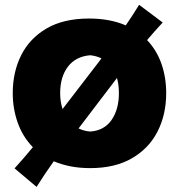

<svg xmlns="http://www.w3.org/2000/svg" viewBox="-20 -666 725 779"><path d="M128.4 92.3 39.1 17.1Q59.1 -4.9 77.6 -26.4Q96.2 -47.9 113.3 -68.8Q71.8 -111.3 51.8 -168.5Q31.7 -225.6 31.7 -288.1Q31.7 -374 66.2 -442.4Q100.6 -510.7 169.4 -550.8Q238.3 -590.8 341.3 -590.8Q384.8 -590.8 421.9 -583.7Q459 -576.7 490.2 -563Q503.9 -583.5 517.6 -604Q531.2 -624.5 544.4 -646.5L640.1 -574.7Q607.4 -539.6 576.7 -503.4Q615.7 -462.4 635 -407.2Q654.3 -352.1 654.3 -288.1Q654.3 -200.7 618.9 -131.8Q583.5 -63 514.6 -23.4Q445.8 16.1 346.2 16.1Q302.7 16.1 265.9 8.8Q229 1.5 198.2 -11.7Q180.2 13.7 162.8 39.3Q145.5 64.9 128.4 92.3ZM224.1 -288.1Q224.1 -253.4 233.9 -223.6L381.8 -416Q387.2 -422.9 391.6 -429.2Q371.6 -439 346.2 -441.9Q287.1 -437 255.6 -395.5Q224.1 -354 224.1 -288.1ZM346.2 -132.3Q402.8 -136.2 432.6 -179.2Q462.4 -222.2 462.4 -288.1Q462.4 -322.3 454.6 -349.6L298.8 -145Q320.3 -134.3 346.2 -132.3Z"/></svg>

Font: Pinar-DS1-FD ExtraBold
Style: Regular
Weight: 800
Designer: Amin Abedi
Version: Version 2.000